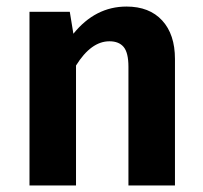

<svg xmlns="http://www.w3.org/2000/svg" viewBox="-20 -566 619 586"><path d="M366 -546Q436 -546 475 -503.5Q514 -461 514 -386V0H372V-362Q372 -405 357.5 -422.5Q343 -440 314 -440Q258 -440 212 -366V0H70V-530H193L204 -463Q271 -546 366 -546Z"/></svg>

Font: FiraSans
Style: Regular
Weight: 600
Designer: Carrois Corporate & Edenspiekermann AG
Foundry: Carrois Corporate GbR & Edenspiekermann AG
Version: Version 3.106;PS 003.106;hotconv 1.0.70;makeotf.lib2.5.58329